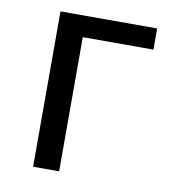

<svg xmlns="http://www.w3.org/2000/svg" viewBox="-67 -602 593 661"><g transform="rotate(10 229.5 -271.5)"><path d="M92 0H183V-469H430V-543H92Z"/></g></svg>

Font: Microsoft YaHei
Style: Regular
Weight: 400
Designer: Ryoko NISHIZUKA 西塚涼子 (kana, bopomofo & ideographs); Paul D. Hunt (Latin, Greek & Cyrillic); Sandoll Communications 산돌커뮤니
Foundry: Adobe
Version: Version 2.001;hotconv 1.0.111;makeotfexe 2.5.65597